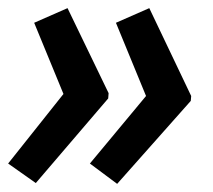

<svg xmlns="http://www.w3.org/2000/svg" viewBox="-21 -503 523 472"><path d="M-1 -101 135 -272 63 -447 145 -483 246 -274 245 -261 67 -53ZM200 -101 338 -267 264 -447 346 -483 449 -267 448 -255 267 -51Z"/></svg>

Font: Noto Sans UI NarrowMedium
Style: Italic
Weight: 500
Width: 4
Italic angle: -12°
Designer: Monotype Design Team
Foundry: Monotype Imaging Inc.
Version: Version 1.001